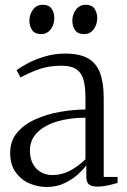

<svg xmlns="http://www.w3.org/2000/svg" viewBox="-20 -754 517 783"><path d="M170 8.5Q133.5 8.5 99.5 -6.2Q65.5 -21 43.5 -51.8Q21.5 -82.5 21.5 -131Q21.5 -179.5 49.8 -213Q78 -246.5 123.8 -267.2Q169.5 -288 223.5 -297.5Q277.5 -307 328.5 -307.5V-355.5Q328.5 -399 320.8 -427.8Q313 -456.5 291.8 -471.2Q270.5 -486 229.5 -486Q177 -486 135.2 -470.5Q93.5 -455 64 -438L47.5 -467.5Q62.5 -479.5 92.5 -495.5Q122.5 -511.5 162.2 -523.5Q202 -535.5 246 -535.5Q305 -535.5 339.2 -515.8Q373.5 -496 388.2 -456Q403 -416 403 -354.5V-32.5H459.5V-8Q449 -5 435.5 -1.5Q422 2 407.2 4.5Q392.5 7 377 7Q355 7 343.5 -1.5Q332 -10 332 -34.5V-79.5Q322 -65.5 299.5 -44.5Q277 -23.5 244.2 -7.5Q211.5 8.5 170 8.5ZM193.5 -40Q232 -40 265.8 -58Q299.5 -76 328.5 -104.5V-274Q263 -274 211.8 -258.2Q160.5 -242.5 131.2 -212.8Q102 -183 102 -140.5Q102 -107.5 114.5 -85Q127 -62.5 148 -51.2Q169 -40 193.5 -40ZM146.5 -615Q122 -615 111 -631Q100 -647 100 -670Q100 -695 114.5 -714.8Q129 -734.5 154 -734.5H155Q179.5 -734.5 190.5 -718.5Q201.5 -702.5 201.5 -679.5Q201.5 -654.5 187 -634.8Q172.5 -615 147.5 -615ZM321.5 -615Q297.5 -615 286.2 -631Q275 -647 275 -670Q275 -695 289.8 -714.8Q304.5 -734.5 329 -734.5H330Q354.5 -734.5 365.5 -718.5Q376.5 -702.5 376.5 -679.5Q376.5 -654.5 362.2 -634.8Q348 -615 322.5 -615Z"/></svg>

Font: Merriweather 96pt Light
Style: Regular
Weight: 300
Version: Version 2.100